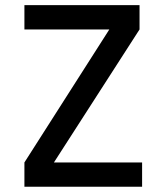

<svg xmlns="http://www.w3.org/2000/svg" viewBox="-20 -713 626 733"><path d="M147.5 -33.2 73.2 -92.8 438.5 -665 512.7 -600.6ZM73.2 0V-92.8H522.5V0ZM73.2 -600.6V-693.4H512.7V-600.6Z"/></svg>

Font: Cascadia Code
Style: Regular
Weight: 400
Monospace: yes
Designer: Aaron Bell
Foundry: Saja Typeworks
Version: Version 2106.017